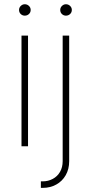

<svg xmlns="http://www.w3.org/2000/svg" viewBox="-20 -701 435 920"><path d="M83 -530.3H114.3V0H83ZM71.3 -653.3Q71.3 -664.6 79.6 -672.6Q87.9 -680.7 98.6 -680.7Q110.4 -680.7 118.7 -672.6Q127 -664.6 127 -653.3Q127 -641.6 118.7 -633.8Q110.4 -626 98.6 -626Q87.4 -626 79.3 -633.8Q71.3 -641.6 71.3 -653.3ZM311.5 -530.3V71.3Q311.5 109.4 294.9 138.4Q278.3 167.5 249.5 183.3Q220.7 199.2 185.5 199.2H175.8V168H184.6Q210.9 168 232.9 156.2Q254.9 144.5 267.6 122.6Q280.3 100.6 280.3 71.3V-530.3ZM268.6 -653.3Q268.6 -664.6 276.9 -672.6Q285.2 -680.7 295.9 -680.7Q307.6 -680.7 315.9 -672.6Q324.2 -664.6 324.2 -653.3Q324.2 -641.6 315.9 -633.8Q307.6 -626 295.9 -626Q284.7 -626 276.6 -633.8Q268.6 -641.6 268.6 -653.3Z"/></svg>

Font: Pretendard GOV Thin
Style: Regular
Weight: 100
Designer: Base glyphs from Inter by Rasmus Andersson; Hangeul glyphs from Noto Sans CJK(Source Han Sans) by Jang Soo-young and Kan
Foundry: Kil Hyung-jin
Version: Version 1.309